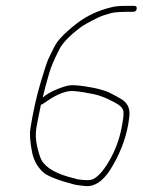

<svg xmlns="http://www.w3.org/2000/svg" viewBox="-20 -648 485 653"><path d="M119.2 -292C121.9 -292 123.7 -292.7 124.6 -294L136.8 -302C165.6 -322.4 191.9 -334.4 215.5 -338C224.4 -339.3 241 -338 265.4 -334C289.8 -330 308 -326 320 -322C338.8 -315.7 359 -306.2 380.5 -293.5C387.8 -289.2 393.5 -283.5 397.5 -276.4C401.6 -269.4 401 -252.6 395.8 -226C389.3 -185.1 376.4 -146.7 357.1 -111C337.1 -74.1 317.5 -50.2 298.3 -39.5C291.7 -35.8 280.7 -34.6 265.4 -35.7C250.1 -36.8 239.8 -38.6 234.5 -41C174.3 -54.9 136.4 -75.9 121 -104C116.6 -112 111.8 -127 106.6 -148.9C101.4 -170.9 100.4 -191.9 103.6 -212C105.7 -225.3 110.9 -252 119.2 -292ZM436.5 -628H408.5C385.1 -628 368.2 -626.3 357.7 -623C314.1 -612.5 275.6 -594.5 242.1 -569C219.4 -551.7 200.1 -534.3 184.4 -517C175.9 -507.7 168.7 -497 162.8 -485L145.9 -450.5C140.4 -439.5 130.8 -410.4 117 -363.3C103.2 -316.1 92 -265.3 83.4 -211C80.2 -190.5 82.4 -162.2 90 -126C96.9 -97.1 111.3 -74.1 133 -57C148.5 -47.8 168.2 -39.4 192.1 -32C219.7 -23.4 237.7 -18.8 246.4 -18C253.9 -17.3 262.6 -16.3 272.4 -15C302 -13.3 329.1 -31.3 353.9 -69C386.1 -120.2 406.9 -172.5 416.3 -226C419.7 -245.3 421 -259 420.3 -267C418.9 -285.5 410.2 -299.9 394.1 -310C385.6 -315.3 372.5 -322.5 354.7 -331.6C336.9 -340.7 309 -348.2 271.1 -354C245 -358 226.6 -359.2 215.6 -357.5C204.7 -355.8 190 -351.2 171.6 -343.6C153.1 -336 137.6 -326.8 125.1 -316C129.7 -336.3 137.1 -364.1 147.3 -399.2C153.3 -420 164.5 -446.2 180.7 -478C191.2 -500.4 215.3 -525.7 252.7 -554C264 -562.5 284.3 -573.9 313.7 -588.2C324.9 -593.6 340.2 -598.9 359.7 -604C369.9 -606.7 394.4 -608 433.3 -608C440 -608 443.8 -611.3 444.9 -618C445.9 -624.7 443.1 -628 436.5 -628Z"/></svg>

Font: Proton
Style: RgIt
Weight: 500
Version: Version 1.017